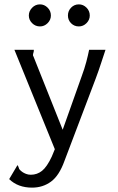

<svg xmlns="http://www.w3.org/2000/svg" viewBox="-20 -685 540 879"><path d="M59 -425 46 -457H135Q135 -449 133 -443.5Q131 -438 131 -433Q131 -429 133 -427L267 -91L354 -336Q367 -371 375 -401.5Q383 -432 388 -457H463Q454 -431 443.5 -398Q433 -365 418 -325L294 2L275 52Q251 119 213.5 146.5Q176 174 127 174Q62 174 22 135L60 71Q63 74 65 80.5Q67 87 68 89Q68 89 72 93.5Q76 98 82.5 102.5Q89 107 99 111Q109 115 121 115Q150 115 172.5 97Q195 79 217 32L231 -2ZM198 -650Q213 -635 213 -614Q213 -594 198 -579Q183 -564 163 -564Q142 -564 127 -579Q112 -594 112 -614Q112 -634 127 -649.5Q142 -665 163 -665Q183 -665 198 -650ZM376 -650Q391 -635 391 -614Q391 -594 376 -579Q361 -564 341 -564Q320 -564 305.5 -578.5Q291 -593 291 -614Q291 -635 305.5 -650Q320 -665 341 -665Q361 -665 376 -650Z"/></svg>

Font: Inconsolata
Style: Regular
Weight: 400
Designer: Raph Levien, Kirill Tkachev
Foundry: Cyreal
Version: Version 1.013